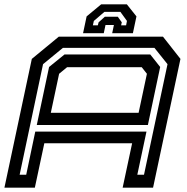

<svg xmlns="http://www.w3.org/2000/svg" viewBox="-30 -870 868 890"><path d="M-9.5 0 117.5 -597 242.5 -700H725.5L806.5 -597L679.5 0H538.5L582.5 -206H175.5L131.5 0ZM61 -60H91.5L133.5 -260H649L606.5 -60H637.5L746.5 -572.5L686 -648H261.5L169.5 -572.5ZM140.5 -290.5 197.5 -559.5 269 -617.5H666.5L712.5 -559.5L655.5 -290.5ZM205.5 -347H612.5L651 -528L627 -558.5H281L244 -528ZM558 -850 602.5 -794 586 -716H490L498 -754H459L451 -716H355L371.5 -794L439 -850ZM528 -815H454L405 -773L400.5 -752.5H423.5L427 -766.5L456 -792.5H516L534.5 -766.5L531.5 -752.5H554.5L558.5 -773Z"/></svg>

Font: Tourney Expanded SemiBold
Style: Italic
Weight: 600
Width: 7
Italic angle: -12°
Designer: Tyler Finck
Foundry: Etcetera Type Co
Version: Version 1.010; ttfautohint (v1.8.3)